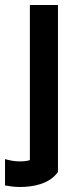

<svg xmlns="http://www.w3.org/2000/svg" viewBox="-25 -480 335 765"><path d="M206 205V-460H94V158C81 162 69 163 55 163C32 163 18 160 -5 154V259C18 263 34 265 55 265C105 265 172 254 206 205Z"/></svg>

Font: KT Kiyosuna Sans Bold
Style: Regular
Weight: 700
Designer: [Zen Kaku Gothic] Yoshimichi Ohira
Version: Version 1.010;Glyphs 3.1.2 (3151)